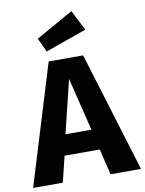

<svg xmlns="http://www.w3.org/2000/svg" viewBox="-112 -1022 825 1092"><g transform="rotate(-10 300.5 -476.0)"><path d="M400 -149.5H197L160.5 0H-11L201 -693H400L612 0H436.5ZM223 -268.5H373L298 -575ZM378 -952.5 437.5 -835 200 -751 162.5 -831Z"/></g></svg>

Font: Fira Code Light
Style: Bold
Weight: 700
Monospace: yes
Version: Version 5.002